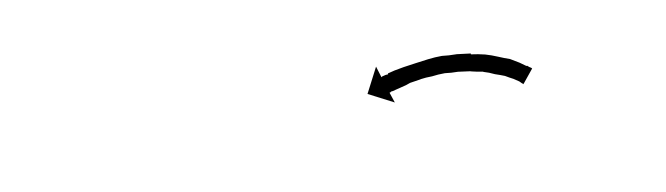

<svg xmlns="http://www.w3.org/2000/svg" viewBox="-22 -606 760 219"><g transform="rotate(-10 358.0 -496.5)"><path d="M573 -473Q573 -473 573 -473Q573 -473 573 -473Q573 -473 573 -473Q573 -473 573 -473Q572 -474 570 -476Q570 -476 570 -476Q570 -476 570 -476Q570 -476 570 -476Q570 -476 570 -476Q567 -478 564 -480Q564 -480 564 -480Q564 -480 564 -480Q564 -480 564 -480Q564 -480 564 -480Q560 -482 555 -485Q555 -485 555 -485Q555 -485 555 -485Q555 -485 555 -485Q555 -485 555 -485Q550 -487 544 -489Q544 -489 544 -489Q544 -489 544 -489Q544 -489 544 -489Q544 -489 544 -489Q538 -492 531 -494Q531 -494 531 -494Q531 -494 532 -494Q532 -494 532 -494Q532 -494 532 -494Q525 -495 517 -497Q517 -497 517 -497Q517 -497 518 -497Q518 -497 518 -497Q518 -497 518 -497Q510 -498 503 -499Q503 -499 503 -499Q503 -499 503 -499Q503 -499 503 -499Q503 -499 503 -499Q495 -499 488 -500Q488 -500 488 -500Q488 -500 488 -500Q488 -500 488 -500Q488 -500 488 -500Q480 -500 473 -499Q473 -499 473 -499Q473 -499 473 -499Q473 -499 473 -499Q473 -499 473 -499Q466 -499 459 -498Q459 -498 459 -498Q459 -498 459 -498Q459 -498 459.5 -498Q460 -498 460 -498Q453 -497 447 -496Q447 -496 447 -496Q447 -496 447 -496Q447 -496 447 -496Q447 -496 447 -496Q442 -494 437 -493Q437 -493 437 -493Q437 -493 437 -493Q437 -493 437 -493Q437 -493 437 -493Q433 -492 429 -491Q429 -491 429 -491Q429 -491 429 -491Q429 -491 429 -491Q429 -491 429 -491Q426 -490 424 -490Q424 -490 424 -490Q424 -490 424 -490Q424 -490 424 -490Q424 -490 424 -490Q423 -489 422 -489L426 -477L397 -492L412 -521L416 -508Q417 -509 418 -509Q418 -509 418 -509Q418 -509 418 -509Q418 -509 418 -509Q418 -509 418 -509Q421 -510 424 -510Q424 -510 424 -510Q424 -510 424 -511Q424 -511 424 -511Q424 -511 424 -511Q428 -512 432 -513Q432 -513 432 -513Q432 -513 432 -513Q432 -513 432 -513Q432 -513 432 -513Q437 -514 443 -515Q443 -515 443 -515Q443 -515 443 -515Q443 -515 443 -515Q443 -515 443 -515Q450 -516 457 -517Q457 -517 457 -517Q457 -517 457 -517Q457 -517 457 -517Q457 -517 457 -517Q464 -518 472 -519Q472 -519 472 -519Q472 -519 472 -519Q472 -519 472 -519Q472 -519 472 -519Q480 -520 488 -520Q488 -520 488 -520Q488 -520 488 -520Q488 -520 488 -520Q488 -520 488 -520Q496 -519 504 -519Q504 -519 504.5 -519Q505 -519 505 -519Q505 -519 505 -519Q505 -519 505 -519Q513 -518 521 -517Q521 -517 521 -517Q521 -517 521 -517Q521 -517 521 -516.5Q521 -516 521 -516Q529 -515 537 -513Q537 -513 537 -513Q537 -513 537 -513Q537 -513 537 -513Q537 -513 537 -513Q544 -511 551 -508Q551 -508 551 -508Q551 -508 551 -508Q551 -508 551 -508Q551 -508 551 -508Q558 -505 564 -503Q564 -503 564 -503Q564 -503 564 -503Q564 -503 564 -503Q564 -503 564 -503Q569 -500 574 -497Q574 -497 574 -497Q574 -497 574 -497Q574 -497 574 -497Q574 -497 574 -497Q578 -494 581 -492Q581 -492 581 -492Q581 -492 581 -492Q581 -492 581.5 -492Q582 -492 582 -492Q584 -490 586 -489Q586 -489 586 -489Q586 -489 586 -489Q586 -489 586 -489Q586 -489 586 -489Q587 -488 587 -488L574 -472Q574 -473 573 -473Z"/></g></svg>

Font: FRB American Cursive Just Arrows
Style: Italic
Weight: 400
Italic angle: -25°
Version: Version 2.0;Modular Font Editor K font №1